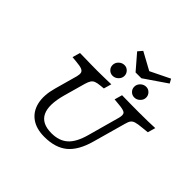

<svg xmlns="http://www.w3.org/2000/svg" viewBox="-217 -1101 1322 1322"><g transform="rotate(45 444.5 -439.5)"><path d="M391.1 11.3Q312.1 11.3 262.9 -24.2Q213.7 -59.7 198.8 -124.2Q183.9 -188.7 208.1 -275.8L254.8 -443.5Q260.5 -466.9 256.9 -480.2Q253.2 -493.5 236.3 -500.4Q219.4 -507.3 182.3 -510.5L140.3 -514.5L156.5 -571Q174.2 -571 203.2 -570.2Q232.3 -569.4 265.3 -569Q298.4 -568.5 326.6 -568.5H327.4H328.2Q349.2 -568.5 371.8 -569Q394.4 -569.4 417.3 -569.8Q440.3 -570.2 461.3 -571L445.2 -514.5L412.9 -511.3Q386.3 -508.9 371 -502.8Q355.6 -496.8 346.8 -483.5Q337.9 -470.2 330.6 -445.2L287.1 -290.3Q252.4 -166.1 282.7 -103.6Q312.9 -41.1 408.1 -41.1Q482.3 -41.1 527 -81Q571.8 -121 596.8 -212.1L661.3 -445.2Q671 -481.5 658.1 -493.5Q645.2 -505.6 592.7 -509.7L550.8 -513.7L566.9 -570.2Q606.5 -569.4 648.4 -569Q690.3 -568.5 730.6 -568.5Q778.2 -568.5 821.4 -569.4Q864.5 -570.2 888.7 -571.8L872.6 -515.3L818.5 -509.7Q783.1 -506.5 764.1 -500.8Q745.2 -495.2 735.9 -482.7Q726.6 -470.2 720.2 -445.2L653.2 -205.6Q621.8 -91.9 559.7 -40.3Q497.6 11.3 391.1 11.3ZM425.8 -618.5Q404 -618.5 388.7 -633.9Q373.4 -649.2 373.4 -671Q373.4 -694.4 391.1 -711.7Q408.9 -729 433.1 -729Q454 -729 469.4 -713.3Q484.7 -697.6 484.7 -675.8Q484.7 -653.2 466.9 -635.9Q449.2 -618.5 425.8 -618.5ZM637.1 -618.5Q615.3 -618.5 600 -633.9Q584.7 -649.2 584.7 -671Q584.7 -694.4 602.4 -711.7Q620.2 -729 644.4 -729Q665.3 -729 680.6 -713.3Q696 -697.6 696 -675.8Q696 -653.2 678.2 -635.9Q660.5 -618.5 637.1 -618.5ZM725 -889.5 741.9 -858.9 578.2 -746.8H521.8L426.6 -857.3L454 -889.5L613.7 -802.4H546.8Z"/></g></svg>

Font: Playfair 5pt SemiExpanded Light
Style: Italic
Weight: 300
Width: 6
Italic angle: -15.6°
Designer: Claus Eggers Sørensen
Foundry: Claus Eggers Sørensen
Version: Version 2.203